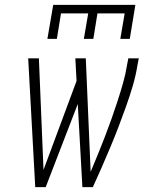

<svg xmlns="http://www.w3.org/2000/svg" viewBox="-20 -770 640 790"><path d="M125 0 96 -530H140L159 -71L295 -437L290 -530H333L353 -63Q368 -99 383 -135.5Q398 -172 412 -208.5Q426 -245 439 -281.5Q452 -318 464 -355Q476 -392 486.5 -429Q497 -466 503 -504L508 -530H551L546 -504Q539 -460 526.5 -417.5Q514 -375 499 -333Q484 -291 468 -249Q452 -207 434.5 -165.5Q417 -124 399 -82.5Q381 -41 362 0H319L300 -342L168 0ZM175 -610 199 -750H537L514 -610H475L493 -715H381L364 -610H325L343 -715H231L214 -610Z"/></svg>

Font: Iosevka Slab XLtEx
Style: Italic
Weight: 200
Width: 7
Italic angle: -9°
Monospace: yes
Designer: Belleve Invis
Foundry: Belleve Invis
Version: Version 11.1.0; ttfautohint (v1.8.3)